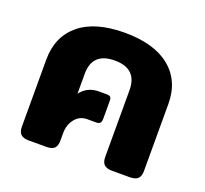

<svg xmlns="http://www.w3.org/2000/svg" viewBox="-99 -656 824 773"><g transform="rotate(20 313.0 -270.0)"><path d="M51 -43V-330Q51 -429 118.5 -484.5Q186 -540 312 -540Q438 -540 506 -484.5Q574 -429 574 -330V-43Q574 -21 563.5 -10.5Q553 0 528 0H453Q429 0 418.5 -10.5Q408 -21 408 -43V-329Q408 -421 312 -421Q216 -421 216 -329V-244Q245 -282 293 -282H328Q339 -282 343.5 -277.5Q348 -273 348 -262V-185Q348 -172 343 -166.5Q338 -161 327 -161H288Q256 -161 236 -136Q216 -111 216 -75V-43Q216 -21 206 -10.5Q196 0 171 0H96Q72 0 61.5 -10.5Q51 -21 51 -43Z"/></g></svg>

Font: Mitr Medium
Style: Regular
Weight: 500
Designer: Thanarat Vachiruckul
Foundry: Cadson Demak
Version: Version 1.002